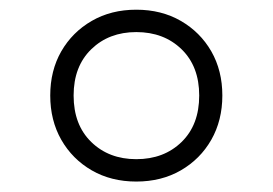

<svg xmlns="http://www.w3.org/2000/svg" viewBox="-20 -768 548 386"><path d="M254 -403Q203.5 -403 164.5 -425.5Q125.5 -448 103.2 -487Q81 -526 81 -576Q81 -626 103.2 -664.8Q125.5 -703.5 164.5 -726Q203.5 -748.5 254 -748.5Q304.5 -748.5 343.5 -726Q382.5 -703.5 404.8 -664.8Q427 -626 427 -576Q427 -526 404.8 -487Q382.5 -448 343.5 -425.5Q304.5 -403 254 -403ZM254 -448Q309.5 -448 345 -482.5Q380.5 -517 380.5 -576Q380.5 -634.5 345 -669Q309.5 -703.5 254 -703.5Q199 -703.5 163.5 -669Q128 -634.5 128 -576Q128 -517 163.5 -482.5Q199 -448 254 -448Z"/></svg>

Font: Encode Sans SemiExpanded SemiExpanded Light
Style: Regular
Weight: 300
Width: 6
Designer: Multiple Designers
Foundry: Impallari Type
Version: Version 3.000; ttfautohint (v1.8.3) -l 8 -r 50 -G 200 -x 14 